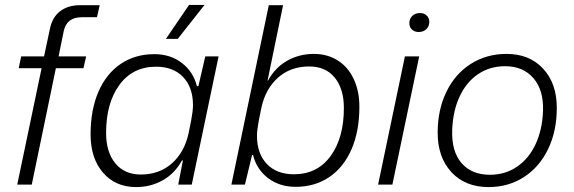

<svg xmlns="http://www.w3.org/2000/svg" viewBox="-20 -750 2331 780"><path d="M149 -473H56L66 -521H159L183 -634Q193 -681 225 -705Q257 -729 306 -729H385L374 -680H312Q251 -680 239 -624L218 -521H330L319 -473H207L109 0H50Z M348 -204Q348 -304 380 -377.5Q412 -451 470.5 -490.5Q529 -530 607 -530Q672 -530 718.5 -494.5Q765 -459 780 -400H786L814 -521H868L759 0H704L723 -98H719Q690 -45 641 -17.5Q592 10 533 10Q449 10 398.5 -48.5Q348 -107 348 -204ZM746 -208 757 -263Q764 -300 764 -323Q764 -395 724 -437Q684 -479 614 -479Q519 -479 465 -405Q411 -331 411 -210Q411 -132 448.5 -86.5Q486 -41 552 -41Q627 -41 678 -86Q729 -131 746 -208ZM748 -730H811L702 -592H654Z M1008 -120H1004L975 0H920L1072 -729H1130L1067 -423H1069Q1098 -476 1147 -503.5Q1196 -531 1255 -531Q1310 -531 1352 -504.5Q1394 -478 1417 -429Q1440 -380 1440 -317Q1440 -217 1408 -143.5Q1376 -70 1317.5 -30.5Q1259 9 1181 9Q1116 9 1069.5 -26Q1023 -61 1008 -120ZM1377 -311Q1377 -389 1340 -434.5Q1303 -480 1236 -480Q1161 -480 1110 -435Q1059 -390 1042 -313L1031 -258Q1024 -221 1024 -198Q1024 -126 1064 -84Q1104 -42 1174 -42Q1269 -42 1323 -116Q1377 -190 1377 -311Z M1625 -521H1683L1574 0H1516ZM1643 -656Q1643 -674 1655 -685.5Q1667 -697 1686 -697Q1703 -697 1713.5 -687Q1724 -677 1724 -661Q1724 -643 1712 -631.5Q1700 -620 1681 -620Q1664 -620 1653.5 -630Q1643 -640 1643 -656Z M1758 -211Q1758 -303 1793 -376Q1828 -449 1892 -490Q1956 -531 2038 -531Q2131 -531 2186.5 -471Q2242 -411 2242 -312Q2242 -218 2207 -145Q2172 -72 2109 -31Q2046 10 1965 10Q1870 10 1814 -50.5Q1758 -111 1758 -211ZM2186 -299Q2189 -384 2147 -432.5Q2105 -481 2032 -481Q1970 -481 1922.5 -449Q1875 -417 1847.5 -358.5Q1820 -300 1817 -222Q1814 -135 1855 -87.5Q1896 -40 1970 -40Q2032 -40 2080 -72.5Q2128 -105 2155.5 -163.5Q2183 -222 2186 -299Z"/></svg>

Font: Mona Sans Light
Style: Italic
Weight: 300
Italic angle: -11.7°
Designer: Deni Anggara
Foundry: GitHub
Version: Version 2.000